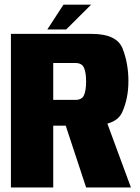

<svg xmlns="http://www.w3.org/2000/svg" viewBox="-20 -824 617 844"><path d="M28 0V-675H383.5Q494 -675 519.2 -609.8Q544.5 -544.5 544.5 -467.5Q544.5 -391.5 517.5 -331.5Q501.5 -294.5 452 -280.5L555.5 0H358.5L269 -271.5H214V0ZM214 -385H312Q340 -385 349.2 -405.5Q358.5 -426 358.5 -465.5Q358.5 -505 349.2 -526Q340 -547 312 -547H214ZM188 -694.5 259 -803.5H380.5L271 -694.5Z"/></svg>

Font: Anybody ExtraBold
Style: Regular
Weight: 800
Designer: Tyler Finck
Foundry: Etcetera Type Company
Version: Version 1.010; ttfautohint (v1.8.3) -l 8 -r 50 -G 200 -x 14 